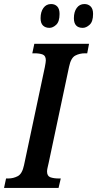

<svg xmlns="http://www.w3.org/2000/svg" viewBox="-38 -931 481 951"><path d="M-18 0 -8 -47H3Q28 -47 50 -58.5Q72 -70 81 -113L184 -598Q189 -624 189 -632Q189 -655 173.5 -661Q158 -667 132 -667H122L132 -714H403L394 -667H383Q356 -667 334.5 -655.5Q313 -644 304 -600L203 -124Q200 -111 197.5 -100Q195 -89 195 -82Q195 -59 211.5 -53Q228 -47 253 -47H263L252 0ZM372 -793Q328 -793 328 -841Q328 -872 342 -891.5Q356 -911 380 -911Q399 -911 411 -899Q423 -887 423 -862Q423 -824 406 -808.5Q389 -793 372 -793ZM207 -793Q187 -793 175 -804.5Q163 -816 163 -841Q163 -872 177 -891.5Q191 -911 215 -911Q234 -911 245.5 -899Q257 -887 257 -862Q257 -824 240.5 -808.5Q224 -793 207 -793Z"/></svg>

Font: Noto Serif ExtraCondensed SemiBold
Style: Italic
Weight: 600
Width: 2
Italic angle: -12°
Designer: Monotype Design Team
Foundry: Monotype Imaging Inc.
Version: Version 2.013